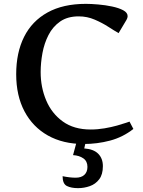

<svg xmlns="http://www.w3.org/2000/svg" viewBox="-20 -728 744 996"><path d="M64 -342.8Q64 -455.1 105 -536.9Q146 -618.7 226.6 -663.3Q307.1 -708 425.8 -708Q453.1 -708 489.7 -704.8Q526.4 -701.7 561.3 -694.3Q596.2 -687 619.1 -674.8Q642.1 -662.6 642.1 -644Q642.1 -635.3 636.2 -625L595.2 -556.2Q573.7 -568.4 542 -588.9Q510.3 -609.4 471.2 -626.2Q432.1 -643.1 388.2 -643.1Q330.6 -643.1 292.2 -616.5Q253.9 -589.8 231.7 -546.6Q209.5 -503.4 200.2 -452.6Q190.9 -401.9 190.9 -354Q190.9 -275.4 219.5 -207.5Q248 -139.6 305.7 -97.9Q363.3 -56.2 450.2 -56.2Q486.3 -56.2 522.2 -62.3Q558.1 -68.4 587.4 -76.7Q616.7 -85 634.3 -91.1Q651.9 -97.2 651.9 -97.2L671.9 -59.1Q617.2 -16.1 550.5 1.5Q483.9 19 414.1 19Q307.1 19 228.5 -25.1Q149.9 -69.3 106.9 -150.6Q64 -231.9 64 -342.8ZM513.7 133.8Q513.7 177.2 494.6 202.1Q475.6 227.1 446 237.5Q416.5 248 384.8 248Q349.1 248 326.9 236.8Q304.7 225.6 304.7 186Q342.8 193.8 372.6 193.8Q401.9 193.8 417.7 179Q433.6 164.1 433.6 137.7Q433.6 108.4 412.4 93.5Q391.1 78.6 358.9 76.7L379.9 -1H426.8L417 42Q465.8 45.4 489.7 69.8Q513.7 94.2 513.7 133.8Z"/></svg>

Font: Artifika
Style: Regular
Weight: 400
Designer: Yulya Zhdanova, Ivan Petrov | Cyreal.org
Foundry: Cyreal.org
Version: Version 1.102; ttfautohint (v1.8.4.7-5d5b)